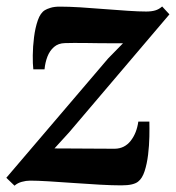

<svg xmlns="http://www.w3.org/2000/svg" viewBox="-33 -576 556 608"><path d="M356.5 -439Q343 -439 323.8 -439Q304.5 -439 282.8 -439.2Q261 -439.5 240 -439.8Q219 -440 201.2 -440Q183.5 -440 172.5 -439.5Q151.5 -439 138 -427.2Q124.5 -415.5 117.2 -396.8Q110 -378 108 -356.5H72.5Q70.5 -373 70.8 -400.8Q71 -428.5 74.8 -458.2Q78.5 -488 86.8 -511.8Q95 -535.5 109.5 -544Q115 -547.5 126.8 -551.2Q138.5 -555 156.5 -555Q184 -555 221.2 -552.8Q258.5 -550.5 298 -547.2Q337.5 -544 372.5 -541.8Q407.5 -539.5 430 -539.5Q446.5 -539.5 458.5 -543Q470.5 -546.5 480.5 -555.5L503.5 -530.5L186 -157L139.5 -106Q159 -106 183.5 -105.8Q208 -105.5 234 -105.5Q260 -105.5 285 -105.2Q310 -105 330.5 -105Q361.5 -105.5 380.8 -130Q400 -154.5 405 -191H440Q440.5 -171.5 440 -143.5Q439.5 -115.5 436 -86.5Q432.5 -57.5 425 -34.2Q417.5 -11 404.5 -1Q398 4.5 384.8 7.8Q371.5 11 351 11Q323 11 283 8.8Q243 6.5 200.5 3.5Q158 0.5 121.2 -1.8Q84.5 -4 62.5 -4Q49.5 -4 36 -0.2Q22.5 3.5 13 12L-13 -13L309.5 -391Z"/></svg>

Font: Merriweather 48pt
Style: Bold Italic
Weight: 700
Italic angle: -7.8°
Version: Version 2.101